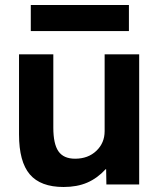

<svg xmlns="http://www.w3.org/2000/svg" viewBox="-20 -737 645 767"><path d="M56 -200V-520H193V-227Q193 -162 213.5 -132.5Q234 -103 280 -103Q332 -103 365 -134.5Q398 -166 398 -213V-520H536V0H405L404 -61H402Q369 -25 328.5 -7.5Q288 10 234 10Q142 10 99 -40.5Q56 -91 56 -200ZM103 -717H495V-613H103Z"/></svg>

Font: Enso
Style: Bold
Weight: 700
Designer: Coji Morishita
Foundry: UNDERFOREST DESIGN
Version: Version 1.000